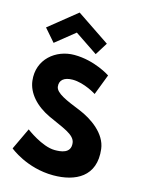

<svg xmlns="http://www.w3.org/2000/svg" viewBox="-161 -1235 1042 1348"><g transform="rotate(15 359.5 -561.0)"><path d="M44.3 -975 123.5 -884 262.7 -996 429.5 -884 486.3 -975 245.4 -1137ZM286.9 -840C153.9 -840 29.9 -742 48.8 -588C59.4 -502 126.8 -425 231.8 -376C335.8 -327 427.2 -300 434.5 -240C444 -163 366.5 -159 325.5 -159C233.5 -159 112.1 -252 112.1 -252L37.5 -94C37.5 -94 167.8 15 360.8 15C521.8 15 663.4 -54 639.2 -251C625.9 -359 515.3 -437 418.6 -476C319.6 -516 237.6 -549 231.9 -595C226.4 -640 256.9 -669 320.9 -669C405.9 -669 494.9 -612 494.9 -612L552.4 -762C552.4 -762 436.9 -840 286.9 -840Z"/></g></svg>

Font: Hussar
Style: BdOpOblOne
Weight: 700
Foundry: Cannot Into Space Fonts
Version: Version 2.00